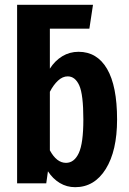

<svg xmlns="http://www.w3.org/2000/svg" viewBox="-20 -761 536 797"><path d="M466 -265Q466 -135 419 -59.5Q372 16 292 16Q257 16 228 -1.5Q199 -19 179 -50L172 0H51V-741H366L351 -642H187V-476Q208 -509 238.5 -527.5Q269 -546 306 -546Q383 -546 424.5 -475Q466 -404 466 -265ZM326 -265Q326 -369 309 -406.5Q292 -444 261 -444Q240 -444 221 -426.5Q202 -409 187 -380V-137Q215 -85 254 -85Q288 -85 307 -125.5Q326 -166 326 -265Z"/></svg>

Font: Fira Sans Extra Condensed SemiBold
Style: Regular
Weight: 600
Width: 1
Designer: Carrois Corporate & Edenspiekermann AG
Foundry: Carrois Corporate GbR & Edenspiekermann AG
Version: Version 4.203